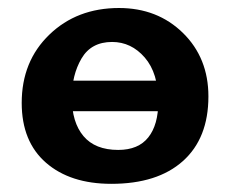

<svg xmlns="http://www.w3.org/2000/svg" viewBox="-20 -448 574 475"><path d="M255.4 6.8Q153.8 6.8 93.8 -45.4Q33.7 -97.7 33.7 -193.4Q33.7 -296.4 102.1 -362.3Q170.4 -428.2 274.4 -428.2Q369.6 -428.2 432.6 -366.5Q495.6 -304.7 495.6 -209.5Q495.6 -106 432.6 -49.6Q369.6 6.8 255.4 6.8ZM272.5 -77.1Q322.3 -77.1 346.9 -108.2Q371.6 -139.2 371.6 -196.3Q371.6 -267.1 338.1 -305.7Q304.7 -344.2 257.3 -344.2Q205.6 -344.2 181.6 -303.2Q157.7 -262.2 157.7 -207Q157.7 -145.5 186.5 -111.3Q215.3 -77.1 272.5 -77.1ZM405.3 -172.9H127V-248.5H405.3Z"/></svg>

Font: Bainsley
Style: Bold
Weight: 700
Designer: Paul James MIller
Foundry: High-Logic / Made with FontCreator
Version: Version 1.411;March 28, 2021;FontCreator 13.0.0.2683 64-bit